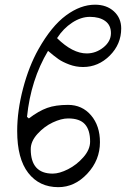

<svg xmlns="http://www.w3.org/2000/svg" viewBox="-20 -774 526 802"><path d="M51.8 -226.6Q51.8 -311 76.2 -404.1Q100.6 -497.1 140.6 -568.4Q194.8 -664.6 255.6 -709.5Q316.4 -754.4 377 -754.4Q425.3 -754.4 455.8 -726.6Q486.3 -698.7 486.3 -655.3Q486.3 -589.4 438.5 -541.7Q390.6 -494.1 327.1 -494.1Q296.9 -494.1 269 -504.6Q241.2 -515.1 224.4 -526.9Q207.5 -538.6 180.7 -561.5Q108.4 -440.4 92.8 -285.6L100.6 -279.3Q141.6 -310.5 177 -323.2Q212.4 -335.9 264.2 -335.9Q323.2 -335.9 360.4 -292.2Q397.5 -248.5 397.5 -180.2Q397.5 -105 344.7 -48.6Q292 7.8 223.6 7.8Q144 7.8 97.9 -51.8Q51.8 -111.3 51.8 -226.6ZM108.4 -150.9Q108.4 -48.8 200.2 -48.8Q228 -48.8 264.2 -67.1Q300.3 -85.4 328.4 -117.4Q356.4 -149.4 356.4 -182.6Q356.4 -231 334.7 -255.1Q313 -279.3 264.6 -279.3Q236.3 -279.3 200.4 -262.5Q164.6 -245.6 136.5 -214.6Q108.4 -183.6 108.4 -150.9ZM218.3 -614.7Q283.2 -550.8 342.3 -550.8Q380.4 -550.8 411.9 -575.9Q443.4 -601.1 443.4 -635.7Q443.4 -668.9 419.4 -686.3Q395.5 -703.6 355.5 -703.6Q318.4 -703.6 281.5 -679.4Q244.6 -655.3 218.3 -614.7Z"/></svg>

Font: Theano Old Style
Style: Regular
Weight: 400
Designer: Alexey Kryukov
Version: Version 2.00